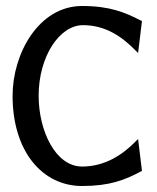

<svg xmlns="http://www.w3.org/2000/svg" viewBox="-20 -610 523 641"><path d="M22 -290C22 -105 121 11 254 11C346 11 397 -9 451 -38L454 -39L441 -146L433 -138C389 -93 330 -54 254 -54C165 -54 109 -174 109 -290C109 -422 179 -526 257 -526C333 -526 388 -487 433 -441L441 -433L454 -540L451 -541C397 -569 346 -590 254 -590C110 -590 22 -432 22 -290Z"/></svg>

Font: Charger Sport
Style: DfBdNrw
Weight: 400
Designer: Jasper
Foundry: Cannot Into Space Fonts
Version: Version 1.1